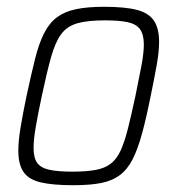

<svg xmlns="http://www.w3.org/2000/svg" viewBox="-20 -538 522 566"><path d="M196 8Q135 8 99.5 -0.5Q64 -9 49 -31.5Q34 -54 34 -94Q34 -122 40.5 -161.5Q47 -201 58 -254Q72 -319 83.5 -365Q95 -411 110.5 -441Q126 -471 148.5 -487.5Q171 -504 204.5 -511Q238 -518 287 -518Q348 -518 383 -509Q418 -500 433.5 -477.5Q449 -455 449 -414Q449 -386 442 -346.5Q435 -307 424 -254Q411 -189 398.5 -143.5Q386 -98 371 -68.5Q356 -39 333.5 -22Q311 -5 278 1.5Q245 8 196 8ZM194 -32Q234 -32 261.5 -37Q289 -42 306.5 -55.5Q324 -69 335.5 -94Q347 -119 357 -158.5Q367 -198 379 -254Q390 -307 397 -344.5Q404 -382 404 -407Q404 -436 393 -451.5Q382 -467 357 -472.5Q332 -478 289 -478Q239 -478 208.5 -469.5Q178 -461 160.5 -437.5Q143 -414 130.5 -369.5Q118 -325 103 -254Q92 -202 85.5 -164.5Q79 -127 79 -102Q79 -73 89.5 -58Q100 -43 125.5 -37.5Q151 -32 194 -32Z"/></svg>

Font: Saira SemiCondensed ExtraLight
Style: Italic
Weight: 250
Width: 4
Italic angle: -12°
Designer: Hector Gatti with collaboration of the Omnibus-Type team
Foundry: Omnibus-Type
Version: Version 1.101